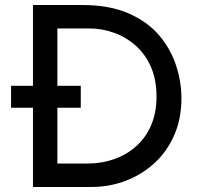

<svg xmlns="http://www.w3.org/2000/svg" viewBox="-20 -743 800 763"><path d="M111 0V-723H308Q415 -723 490.5 -690Q566 -657 612 -603Q658 -549 679.5 -483.5Q701 -418 701 -353Q701 -271 672.5 -206Q644 -141 594 -95Q544 -49 479.5 -24.5Q415 0 343 0ZM208 -93H324Q384 -93 434.5 -111Q485 -129 522.5 -163Q560 -197 581 -246.5Q602 -296 602 -359Q602 -426 580 -476.5Q558 -527 520 -561Q482 -595 434 -612.5Q386 -630 333 -630H208ZM24 -402H301V-315H24Z"/></svg>

Font: Josefin Sans Thin
Style: Regular
Weight: 400
Version: Version 2.000